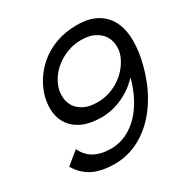

<svg xmlns="http://www.w3.org/2000/svg" viewBox="-185 -977 1113 1145"><g transform="rotate(-30 371.0 -404.5)"><path d="M719 -409Q692 -308 647.5 -230Q603 -152 545.5 -98.5Q488 -45 421.5 -17Q355 11 285 11Q191 11 132 -18.5Q73 -48 36 -111L123 -182Q170 -79 307 -79Q363 -79 412 -102Q461 -125 500.5 -165.5Q540 -206 570 -262.5Q600 -319 618 -387H616Q566 -333 496 -301Q426 -269 352 -269Q276 -269 225 -291.5Q174 -314 146 -352.5Q118 -391 112 -441Q106 -491 120 -545Q133 -596 164 -645.5Q195 -695 242 -734Q289 -773 353 -796.5Q417 -820 497 -820Q578 -820 631.5 -790.5Q685 -761 713 -707Q741 -653 742 -577Q743 -501 719 -409ZM636 -546Q644 -578 639.5 -610.5Q635 -643 616 -669.5Q597 -696 562 -713Q527 -730 474 -730Q424 -730 380.5 -713.5Q337 -697 303 -671Q269 -645 246.5 -611.5Q224 -578 215 -545Q207 -513 210.5 -480Q214 -447 233 -420Q252 -393 287 -376Q322 -359 376 -359Q427 -359 471 -376Q515 -393 548.5 -420Q582 -447 604.5 -480.5Q627 -514 636 -546Z"/></g></svg>

Font: TypoPRO Sinkin Sans
Style: 400 Italic
Weight: 400
Italic angle: -112°
Designer: Keith Bates
Foundry: K-Type
Version: Sinkin Sans (version 1.0)  by Keith Bates   •   © 2014   www